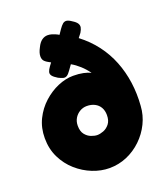

<svg xmlns="http://www.w3.org/2000/svg" viewBox="-142 -859 847 975"><g transform="rotate(-20 282.0 -371.0)"><path d="M359 -747Q377 -736 383.5 -725.5Q390 -715 388 -704Q386 -693 377 -678L360 -656Q410 -618 446 -570.5Q482 -523 504 -467.5Q526 -412 534.5 -351Q543 -290 538 -225Q535 -176 513.5 -132Q492 -88 456.5 -54Q421 -20 376.5 -1Q332 18 282 18Q237 18 191.5 0Q146 -18 108 -51.5Q70 -85 47 -132Q24 -179 24 -237Q24 -293 46.5 -338.5Q69 -384 105.5 -417Q142 -450 184.5 -468Q227 -486 267 -486Q298 -486 321.5 -481Q345 -476 361 -468Q343 -493 321.5 -512.5Q300 -532 277 -545L257 -517Q246 -501 236.5 -495.5Q227 -490 216.5 -493Q206 -496 192 -503Q172 -515 164.5 -525Q157 -535 160 -546Q163 -557 174 -572L186 -588Q164 -599 154.5 -608.5Q145 -618 145 -635Q145 -645 148.5 -656Q152 -667 159 -680Q170 -703 184.5 -713.5Q199 -724 216 -724Q227 -724 237 -721Q247 -718 256.5 -714Q266 -710 274 -705L291 -730Q302 -746 311 -753.5Q320 -761 331 -760Q342 -759 359 -747ZM281 -161Q296 -161 314.5 -168Q333 -175 347 -192.5Q361 -210 361 -240Q361 -264 351 -281.5Q341 -299 322.5 -308.5Q304 -318 280 -318Q259 -318 241.5 -307.5Q224 -297 213.5 -279.5Q203 -262 203 -239Q203 -209 216.5 -192Q230 -175 248.5 -168Q267 -161 281 -161Z"/></g></svg>

Font: Fredoka Light
Style: Bold
Weight: 700
Version: Version 2.001